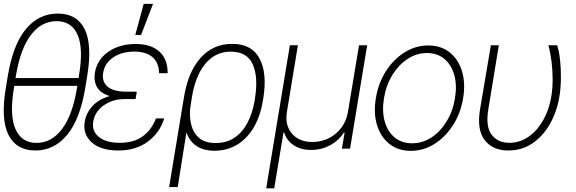

<svg xmlns="http://www.w3.org/2000/svg" viewBox="-25 -785 3040 1014"><path d="M435.5 -383.3 425.3 -321.3Q397.9 -155.3 329.6 -72.8Q261.2 9.8 161.6 9.8Q61.5 9.8 19.8 -72.8Q-22 -155.3 5.9 -321.3L16.1 -383.3Q43.5 -549.3 111.6 -631.3Q179.7 -713.4 280.3 -713.4Q380.9 -713.4 421.9 -631.3Q462.9 -549.3 435.5 -383.3ZM380.9 -315.9 383.3 -331.5H50.3L47.9 -315.9Q24.9 -175.8 56.9 -103Q88.9 -30.3 168 -30.3Q247.1 -30.3 302.2 -103Q357.4 -175.8 380.9 -315.9ZM57.1 -372.6H390.1L392.6 -388.7Q416 -529.3 384.8 -601.1Q353.5 -672.9 273.9 -673.3Q193.8 -672.9 138.7 -601.1Q83.5 -529.3 59.6 -388.7Z M554.7 -277.8Q504.9 -293 487.1 -325.4Q469.2 -357.9 476.1 -400.9Q487.8 -470.2 546.9 -511.5Q606 -552.7 691.9 -552.7Q771.5 -552.7 816.2 -512.9Q860.8 -473.1 860.4 -398.4H815.4Q813.5 -455.6 779.5 -483.9Q745.6 -512.2 685.1 -512.7Q618.2 -512.2 573.5 -482.2Q528.8 -452.1 520 -401.9Q511.7 -355 542.5 -328.1Q573.2 -301.3 639.6 -300.8H697.3L695.8 -290L690.9 -261.7H632.8Q570.3 -261.7 523.2 -228.8Q476.1 -195.8 467.3 -142.6Q459 -92.8 497.1 -61.8Q535.2 -30.8 607.9 -30.8Q682.1 -30.8 729 -65.2Q775.9 -99.6 798.8 -159.7H842.3Q818.8 -83.5 755.6 -36.9Q692.4 9.8 600.1 9.8Q507.3 9.8 459.5 -33Q411.6 -75.7 422.4 -142.1Q430.2 -189 463.6 -225.1Q497.1 -261.2 554.7 -277.8ZM689.5 -600.6 733.9 -764.6H783.2L720.2 -600.6Z M868.2 203.1 946.8 -272.9Q968.8 -407.2 1035.4 -480.5Q1102.1 -553.7 1201.2 -553.2Q1304.7 -553.7 1345.9 -475.6Q1387.2 -397.5 1365.2 -264.2L1362.8 -250.5Q1350.1 -172.9 1316.2 -114Q1282.2 -55.2 1229.5 -22.2Q1176.8 10.7 1107.4 11.2Q1049.3 10.7 1012.5 -14.2Q975.6 -39.1 959.5 -85.9L913.6 203.1ZM979 -209.5Q975.1 -158.7 987.3 -117.9Q999.5 -77.1 1030.5 -53.2Q1061.5 -29.3 1113.8 -29.8Q1170.9 -29.3 1213.1 -57.6Q1255.4 -85.9 1281.7 -136Q1308.1 -186 1319.3 -250.5L1321.3 -264.2Q1339.8 -377.4 1310.1 -444.8Q1280.3 -512.2 1194.3 -512.2Q1137.2 -512.2 1095.2 -481.7Q1053.2 -451.2 1026.6 -397.2Q1000 -343.3 988.8 -273.4Z M1380.9 209.5 1505.9 -545.9H1548.3L1490.2 -193.4Q1479 -124 1516.6 -79.6Q1554.2 -35.2 1625 -35.2Q1672.4 -35.2 1712.2 -55.4Q1752 -75.7 1778.3 -111.3Q1804.7 -147 1812.5 -193.4L1871.1 -545.9H1914.1L1823.7 0H1780.8L1794.9 -85H1791Q1763.7 -42 1717.3 -17.3Q1670.9 7.3 1618.2 6.8Q1565.4 7.3 1527.3 -17.3Q1489.3 -42 1475.6 -85H1472.2L1423.3 209.5Z M2144.5 11.7Q2078.1 11.7 2032 -24.7Q1985.8 -61 1966.3 -123.8Q1946.8 -186.5 1960 -266.6Q1973.1 -346.7 2013.4 -409.4Q2053.7 -472.2 2111.8 -508.5Q2169.9 -544.9 2236.8 -544.9Q2303.7 -544.9 2349.6 -508.5Q2395.5 -472.2 2414.8 -409.2Q2434.1 -346.2 2420.9 -266.6Q2407.7 -186.5 2367.4 -123.8Q2327.1 -61 2269.3 -24.7Q2211.4 11.7 2144.5 11.7ZM2151.4 -28.3Q2206.5 -28.3 2253.7 -59.1Q2300.8 -89.8 2333.7 -143.8Q2366.7 -197.8 2377.9 -266.6Q2389.2 -335.4 2374 -389.2Q2358.9 -442.9 2321.8 -473.9Q2284.7 -504.9 2230 -504.9Q2175.3 -504.9 2127.9 -473.9Q2080.6 -442.9 2047.4 -389.2Q2014.2 -335.4 2002.9 -266.6Q1991.7 -197.8 2006.8 -143.8Q2022 -89.8 2059.3 -59.1Q2096.7 -28.3 2151.4 -28.3Z M2567.4 -545.9H2609.4L2553.7 -206.1Q2539.1 -116.2 2571.5 -73.5Q2604 -30.8 2664.6 -30.8Q2719.7 -30.8 2765.9 -62.5Q2812 -94.2 2843.5 -149.7Q2875 -205.1 2886.7 -275.4Q2893.6 -317.9 2893.6 -366Q2893.6 -414.1 2887.7 -460.9Q2881.8 -507.8 2871.1 -545.9H2917.5Q2927.7 -515.1 2932.9 -468.3Q2938 -421.4 2937.3 -370.1Q2936.5 -318.8 2929.2 -273.9Q2916 -195.3 2879.6 -130.9Q2843.3 -66.4 2787.4 -28.3Q2731.4 9.8 2659.2 9.8Q2577.1 9.8 2534.7 -45.2Q2492.2 -100.1 2510.3 -208Z"/></svg>

Font: Inter Display Extra Light
Style: Italic
Weight: 200
Italic angle: -9.39999°
Designer: Rasmus Andersson
Foundry: rsms
Version: Version 4.000;git-4fc901f